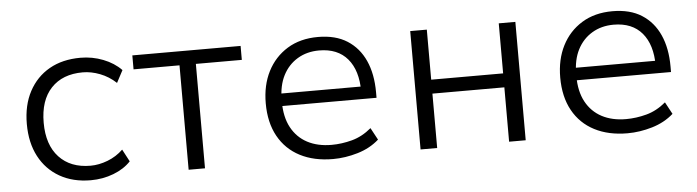

<svg xmlns="http://www.w3.org/2000/svg" viewBox="-39 -644 2885 795"><g transform="rotate(-5 1404.0 -246.5)"><path d="M311 8Q237 8 182 -23.5Q127 -55 97 -112Q67 -169 67 -247Q67 -325 97.5 -382Q128 -439 182.5 -470Q237 -501 312 -501Q361 -501 406 -483.5Q451 -466 481 -435L454 -384Q424 -412 387.5 -426Q351 -440 316 -440Q232 -440 184.5 -389.5Q137 -339 137 -246Q137 -154 184.5 -103Q232 -52 315 -52Q350 -52 386.5 -66Q423 -80 451 -107L478 -56Q450 -26 405.5 -9Q361 8 311 8Z M718 0V-434H527V-492H977V-434H786V0Z M1318 8Q1239 8 1181 -22Q1123 -52 1091.5 -109Q1060 -166 1060 -246Q1060 -321 1089 -378Q1118 -435 1171.5 -468Q1225 -501 1299 -501Q1372 -501 1420.5 -470Q1469 -439 1494 -383.5Q1519 -328 1519 -252V-229H1109V-281H1479L1458 -261Q1458 -348 1417 -396.5Q1376 -445 1299 -445Q1248 -445 1209 -421.5Q1170 -398 1148.5 -356Q1127 -314 1127 -255V-247Q1127 -183 1150.5 -139.5Q1174 -96 1216.5 -73.5Q1259 -51 1317 -51Q1359 -51 1402 -62.5Q1445 -74 1483 -106L1510 -56Q1473 -23 1421 -7.5Q1369 8 1318 8Z M1682 0V-492H1751V-284H2050V-492H2119V0H2050V-226H1751V0Z M2542 8Q2463 8 2405 -22Q2347 -52 2315.5 -109Q2284 -166 2284 -246Q2284 -321 2313 -378Q2342 -435 2395.5 -468Q2449 -501 2523 -501Q2596 -501 2644.5 -470Q2693 -439 2718 -383.5Q2743 -328 2743 -252V-229H2333V-281H2703L2682 -261Q2682 -348 2641 -396.5Q2600 -445 2523 -445Q2472 -445 2433 -421.5Q2394 -398 2372.5 -356Q2351 -314 2351 -255V-247Q2351 -183 2374.5 -139.5Q2398 -96 2440.5 -73.5Q2483 -51 2541 -51Q2583 -51 2626 -62.5Q2669 -74 2707 -106L2734 -56Q2697 -23 2645 -7.5Q2593 8 2542 8Z"/></g></svg>

Font: Nunito Sans 8pt Light
Style: Regular
Weight: 300
Version: Version 3.101;gftools[0.9.27]